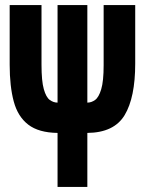

<svg xmlns="http://www.w3.org/2000/svg" viewBox="-20 -734 570 754"><path d="M206 -212Q132 -213 91 -244.5Q50 -276 34 -335.5Q18 -395 18 -480V-714H143V-480Q143 -416 152 -384Q161 -352 175.5 -341.5Q190 -331 206 -331V-714H323V-331Q339 -331 353.5 -341.5Q368 -352 377.5 -383.5Q387 -415 387 -478V-714H511V-484Q511 -351 469.5 -282Q428 -213 323 -212V0H206Z"/></svg>

Font: Noto Sans Mono Condensed
Style: Bold
Weight: 700
Width: 3
Designer: Monotype Design Team
Foundry: Monotype Imaging Inc.
Version: Version 2.014